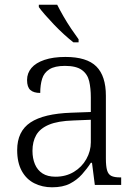

<svg xmlns="http://www.w3.org/2000/svg" viewBox="-20 -786 582 816"><path d="M201 10Q160 10 126 -7Q92 -24 72.5 -59.5Q53 -95 53 -148Q53 -228 109.5 -265.5Q166 -303 283 -307L366 -310V-372Q366 -411 359 -441Q352 -471 328 -488.5Q304 -506 256 -506Q213 -506 190 -491.5Q167 -477 159 -451Q151 -425 151 -391Q123 -391 109 -403.5Q95 -416 95 -446Q95 -475 113.5 -497Q132 -519 169 -531.5Q206 -544 258 -544Q349 -544 389.5 -503.5Q430 -463 430 -379V-112Q430 -80 435 -62.5Q440 -45 453 -38.5Q466 -32 491 -32H495V0H383L371 -94H366Q350 -69 328.5 -45Q307 -21 277 -5.5Q247 10 201 10ZM216 -35Q260 -35 294 -55.5Q328 -76 347 -110Q366 -144 366 -181V-277L292 -274Q226 -272 188 -256Q150 -240 134 -212Q118 -184 118 -145Q118 -113 128.5 -88Q139 -63 160.5 -49Q182 -35 216 -35ZM292 -606Q274 -620 252.5 -639.5Q231 -659 210 -681Q189 -703 171.5 -723Q154 -743 145 -756V-766H223Q234 -744 249.5 -717Q265 -690 282.5 -664Q300 -638 314 -619V-606Z"/></svg>

Font: Noto Serif Hebrew Light
Style: Regular
Weight: 300
Version: Version 2.003